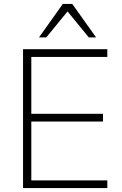

<svg xmlns="http://www.w3.org/2000/svg" viewBox="-20 -955 622 975"><path d="M97 0V-705H525V-666H139V-377H503V-338H139V-39H525V0ZM178 -765 299 -935H347L468 -765H431L323 -897L215 -765Z"/></svg>

Font: Mulish ExtraLight ExtraLight
Style: Regular
Weight: 250
Version: Version 3.603